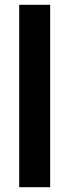

<svg xmlns="http://www.w3.org/2000/svg" viewBox="-20 -780 290 800"><path d="M189 0V-760H60V0Z"/></svg>

Font: Noto Sans Tamil ExtraCondensed
Style: Bold
Weight: 700
Width: 2
Designer: Jelle Bosma - Monotype Design Team
Foundry: Monotype Imaging Inc.
Version: Version 2.004